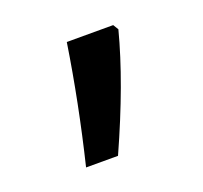

<svg xmlns="http://www.w3.org/2000/svg" viewBox="-59 -182 399 378"><g transform="rotate(-20 140.5 6.5)"><path d="M210 -116.2H112.8C100.4 -35.8 84.1 45.9 64 128.9H130.9C170.6 40.7 199.2 -37.3 216.8 -105Z"/></g></svg>

Font: Droid Sans Arabic
Style: Regular
Weight: 400
Foundry: Ascender Corporation
Version: Version 1.00